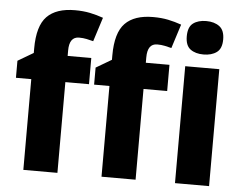

<svg xmlns="http://www.w3.org/2000/svg" viewBox="-53 -833 1132 898"><g transform="rotate(5 513.0 -384.0)"><path d="M359 -426H248V0H88V-426H16V-506L89 -549V-570Q89 -676 132.5 -720.5Q176 -765 264 -765Q303 -765 334.5 -758.5Q366 -752 397 -741L361 -628Q346 -632 329.5 -635.5Q313 -639 294 -639Q248 -639 248 -574V-549H359ZM726 -426H615V0H455V-426H383V-506L456 -549V-570Q456 -676 499.5 -720.5Q543 -765 631 -765Q670 -765 701.5 -758.5Q733 -752 764 -741L728 -628Q713 -632 696.5 -635.5Q680 -639 661 -639Q615 -639 615 -574V-549H726ZM880 -768Q918 -768 942 -750Q966 -732 966 -689Q966 -646 942 -628.5Q918 -611 880 -611Q842 -611 818.5 -628.5Q795 -646 795 -689Q795 -733 818.5 -750.5Q842 -768 880 -768ZM960 -549V0H800V-549Z"/></g></svg>

Font: Noto Sans SemiCondensed ExtraBold
Style: Regular
Weight: 800
Width: 4
Designer: Monotype Design Team
Foundry: Monotype Imaging Inc.
Version: Version 2.013; ttfautohint (v1.8.4.7-5d5b)